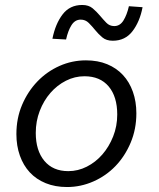

<svg xmlns="http://www.w3.org/2000/svg" viewBox="-20 -741 640 773"><path d="M250 12Q202 12 164 -3.5Q126 -19 100 -47Q74 -75 60 -114.5Q46 -154 46 -201Q46 -265 69 -319Q92 -373 130.5 -413Q169 -453 219.5 -475.5Q270 -498 326 -498Q374 -498 411.5 -482.5Q449 -467 475 -439Q501 -411 515 -371.5Q529 -332 529 -285Q529 -221 506 -166.5Q483 -112 445 -72.5Q407 -33 356 -10.5Q305 12 250 12ZM255 -52Q294 -52 329.5 -70Q365 -88 392 -119Q419 -150 435.5 -191.5Q452 -233 452 -280Q452 -352 417.5 -393Q383 -434 320 -434Q281 -434 245.5 -416Q210 -398 183 -367Q156 -336 140 -294.5Q124 -253 124 -206Q124 -135 158.5 -93.5Q193 -52 255 -52ZM434 -577Q408 -577 392 -590.5Q376 -604 363.5 -619.5Q351 -635 337.5 -648.5Q324 -662 305 -662Q282 -662 268 -640Q254 -618 246 -582L191 -585Q203 -645 232 -683Q261 -721 311 -721Q337 -721 353 -707.5Q369 -694 382 -678.5Q395 -663 408 -649.5Q421 -636 440 -636Q463 -636 477 -658.5Q491 -681 499 -716L554 -712Q543 -654 513.5 -615.5Q484 -577 434 -577Z"/></svg>

Font: Source Code Pro
Style: Italic
Weight: 400
Italic angle: -11°
Monospace: yes
Designer: Paul D. Hunt, Teo Tuominen
Foundry: Adobe Systems Incorporated
Version: Version 1.050;PS 1.000;hotconv 16.6.51;makeotf.lib2.5.65220